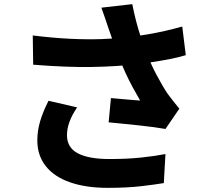

<svg xmlns="http://www.w3.org/2000/svg" viewBox="-20 -843 1040 926"><path d="M502 -710Q496 -727 487.5 -753Q479 -779 469 -806L618 -823Q626 -782 636 -743Q646 -704 658 -668Q670 -632 682 -600Q705 -538 736 -480Q767 -422 789 -390Q803 -371 817 -353.5Q831 -336 845 -319L778 -221Q756 -225 723.5 -229.5Q691 -234 652.5 -238Q614 -242 575.5 -246Q537 -250 504 -253L515 -370Q539 -368 566 -365.5Q593 -363 617 -361Q641 -359 656 -358Q639 -387 620 -422Q601 -457 583 -496.5Q565 -536 550 -576Q534 -617 522.5 -651Q511 -685 502 -710ZM138 -672Q235 -660 317.5 -656Q400 -652 471 -654.5Q542 -657 603 -664Q649 -670 693 -677.5Q737 -685 778.5 -694.5Q820 -704 859 -715L876 -577Q844 -567 806 -559.5Q768 -552 727.5 -545.5Q687 -539 646 -534Q544 -522 422 -520Q300 -518 140 -531ZM352 -325Q328 -290 315.5 -256.5Q303 -223 303 -191Q303 -131 355.5 -103.5Q408 -76 508 -76Q592 -76 659 -83Q726 -90 778 -100L770 40Q729 47 660.5 55Q592 63 499 63Q395 63 318.5 36.5Q242 10 201 -41.5Q160 -93 160 -166Q160 -212 173.5 -258Q187 -304 214 -357Z"/></svg>

Font: Noto Sans KR ExtraBold
Style: Regular
Weight: 800
Designer: Ryoko NISHIZUKA  (kana, bopomofo & ideographs); Paul D. Hunt (Latin, Greek & Cyrillic); Sandoll Communications , Soo-you
Foundry: Adobe
Version: Version 2.004-H2;hotconv 1.0.118;makeotfexe 2.5.65603